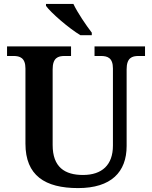

<svg xmlns="http://www.w3.org/2000/svg" viewBox="-20 -951 777 981"><path d="M391 -771H449V-784C420 -822 376 -886 355 -931H215V-921C240 -886 331 -807 391 -771ZM379 10C548 10 627 -72 627 -205V-597C627 -656 655 -665 688 -665H721V-714H463V-665H495C529 -665 557 -656 557 -601V-207C557 -109 502 -57 404 -57C311 -57 249 -97 249 -210V-597C249 -656 277 -665 310 -665H343V-714H16V-665H49C81 -665 110 -656 110 -601V-217C110 -54 210 10 379 10Z"/></svg>

Font: Noto Serif Oriya SemiBold
Style: Regular
Weight: 600
Designer: David Williams
Foundry: Google LLC, David Williams
Version: Version 1.051